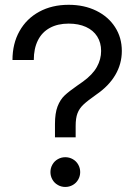

<svg xmlns="http://www.w3.org/2000/svg" viewBox="-20 -759 564 788"><path d="M205.6 -250Q205.6 -294.4 216.3 -322.3Q227.1 -350.1 244.9 -366.9Q262.7 -383.8 296.4 -407.2Q316.9 -421.4 320.8 -424.3Q360.4 -453.1 377.7 -484.4Q395 -515.6 395 -549.8Q395 -584 378.9 -609.4Q362.8 -634.8 332.8 -648.4Q302.7 -662.1 261.7 -662.1Q216.8 -662.1 184.6 -644.5Q152.3 -627 135.5 -593.3Q118.7 -559.6 118.7 -512.7H31.2Q31.2 -580.1 60.1 -631.3Q88.9 -682.6 141.1 -710.9Q193.4 -739.3 261.7 -739.3Q325.2 -739.3 374.8 -715.1Q424.3 -690.9 452.1 -647.9Q480 -605 480 -549.8Q480 -497.1 453.4 -451.7Q426.8 -406.2 375.5 -371.1Q339.4 -345.7 322.5 -329.8Q305.7 -314 298.1 -294.2Q290.5 -274.4 290.5 -242.2V-195.3H205.6ZM187 -52.7Q187 -69.3 195.1 -83.5Q203.1 -97.7 217.3 -105.7Q231.4 -113.8 248 -113.8Q264.6 -113.8 278.8 -105.7Q293 -97.7 301 -83.5Q309.1 -69.3 309.1 -52.7Q309.1 -36.1 301 -22Q293 -7.8 278.8 0.2Q264.6 8.3 248 8.3Q231.4 8.3 217.3 0.2Q203.1 -7.8 195.1 -22Q187 -36.1 187 -52.7Z"/></svg>

Font: Intratopia Thin
Style: Regular
Weight: 100
Designer: Rasmus Andersson
Foundry: rsms
Version: Version 3.000;Glyphs 3.2.3 (3260)